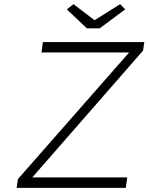

<svg xmlns="http://www.w3.org/2000/svg" viewBox="-20 -902 713 922"><path d="M60 0 66 -42 600 -650H179L186 -700H673L667 -659L135 -50H591L584 0ZM397 -766 301 -857 333 -882 434 -805 557 -882 581 -857 459 -766Z"/></svg>

Font: Lexend ExtLt
Style: Italic
Weight: 250
Italic angle: -8.13011°
Designer: Bonnie Shaver-Troup, Thomas Jockin
Foundry: Lexend
Version: Version 1.007